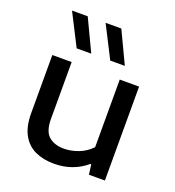

<svg xmlns="http://www.w3.org/2000/svg" viewBox="-145 -922 951 1045"><g transform="rotate(20 330.0 -399.5)"><path d="M284.5 9Q222.5 9 175.2 -13Q128 -35 101.5 -83Q75 -131 75 -209V-544H187V-215Q187 -143 220 -114.8Q253 -86.5 307.5 -86.5Q349 -86.5 391.5 -102.8Q434 -119 465.5 -152.5V-544H577.5V0H485L477.5 -57.5H472Q393.5 9 284.5 9ZM381.5 -623.5 287.5 -808H378.5L466 -623.5ZM187 -623.5 93 -808H184L271.5 -623.5Z"/></g></svg>

Font: Encode Sans Exp Md
Style: Regular
Weight: 500
Width: 7
Designer: Multiple Designers
Foundry: Impallari Type
Version: Version 3.002; ttfautohint (v1.8.3) -l 8 -r 50 -G 200 -x 14 